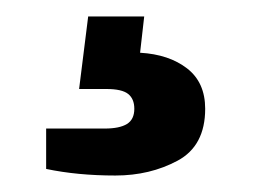

<svg xmlns="http://www.w3.org/2000/svg" viewBox="-20 -31 313 233"><path d="M120 182Q74 182 36 174V125H107Q125 125 134 119.5Q143 114 143 101Q143 89 135.5 83Q128 77 109 77H76L87 -11H155L150 33Q185 35 207 52Q229 69 229 101Q229 146 195.5 164Q162 182 120 182Z"/></svg>

Font: AXENEO7
Style: Regular
Weight: 400
Designer: Hector Gatti, Simon Guibord
Foundry: Omnibus-Type, Jean-Christophe Thérien
Version: Version 1.000